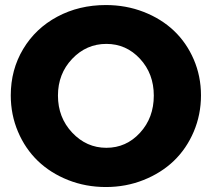

<svg xmlns="http://www.w3.org/2000/svg" viewBox="-20 -732 844 765"><path d="M401.9 -711.9Q481.9 -711.9 552.2 -684.6Q622.6 -657.2 672.9 -609.6Q723.1 -562 752 -495.1Q780.8 -428.2 780.8 -352.1Q780.8 -275.4 752 -207.5Q723.1 -139.6 672.9 -91.3Q622.6 -43 552.2 -14.9Q481.9 13.2 401.9 13.2Q321.8 13.2 251.5 -14.6Q181.2 -42.5 130.9 -90.8Q80.6 -139.2 51.8 -207Q22.9 -274.9 22.9 -352.1Q22.9 -454.1 72.3 -536.6Q121.6 -619.1 208.3 -665.5Q294.9 -711.9 401.9 -711.9ZM403.8 -557.1Q324.2 -557.1 267.6 -497.6Q210.9 -438 210.9 -351.1Q210.9 -263.7 267.8 -203.4Q324.7 -143.1 403.8 -143.1Q482.9 -143.1 537.8 -202.9Q592.8 -262.7 592.8 -351.1Q592.8 -438.5 537.8 -497.8Q482.9 -557.1 403.8 -557.1Z"/></svg>

Font: Montserrat-Arabic
Style: Bold
Weight: 700
Designer: Mohamed Gaber
Foundry: Kief Type Foundry
Version: Version 5.008;PS 005.008;hotconv 1.0.88;makeotf.lib2.5.64775